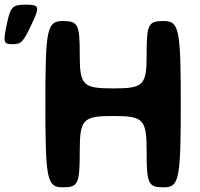

<svg xmlns="http://www.w3.org/2000/svg" viewBox="-82 -801 857 821"><path d="M691 -356C691 -678 684 -711 618 -711C552 -711 545 -698 545 -567C545 -436 532 -423 402 -423C272 -423 259 -436 259 -567C259 -698 252 -711 186 -711C119 -711 112 -678 112 -356C112 -33 119 0 186 0C252 0 259 -14 259 -153C259 -291 272 -305 402 -305C532 -305 545 -291 545 -153C545 -14 552 0 618 0C684 0 691 -33 691 -356ZM-53 -697C-69 -620 -67 -612 -29 -612C9 -612 17 -620 53 -697C89 -773 87 -781 29 -781C-29 -781 -37 -773 -53 -697Z"/></svg>

Font: Asimov Print
Style: A
Weight: 500
Designer: Google
Version: Version 2.000980: 2014